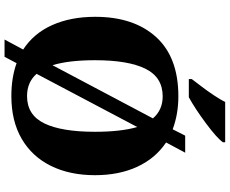

<svg xmlns="http://www.w3.org/2000/svg" viewBox="-103 -868 1011 845"><g transform="rotate(90 402.5 -445.5)"><path d="M328 -784Q333 -791 356.5 -821.5Q380 -852 399.5 -881.5Q419 -911 429 -931H606V-921Q588 -895 523.5 -847Q459 -799 408 -771H328ZM198 -42Q127 -88 90.5 -169.5Q54 -251 54 -359Q54 -529 143 -627Q232 -725 404 -725Q482 -725 549 -700L577 -755H652L607 -671Q677 -624 714 -544Q751 -464 751 -358Q751 -247 710 -164Q669 -81 591 -35.5Q513 10 403 10Q322 10 258 -13L230 40H154ZM501 -613Q464 -656 404 -656Q320 -656 282.5 -580Q245 -504 245 -358Q245 -243 267 -171ZM560 -358Q560 -472 539 -544L305 -101Q342 -59 403 -59Q486 -59 523 -135Q560 -211 560 -358Z"/></g></svg>

Font: Noto Serif ExtraBold
Style: Regular
Weight: 800
Designer: Monotype Design Team
Foundry: Monotype Imaging Inc.
Version: Version 1.001